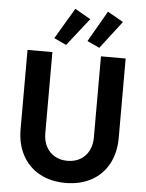

<svg xmlns="http://www.w3.org/2000/svg" viewBox="-63 -1024 822 1081"><g transform="rotate(5 348.0 -483.5)"><path d="M70.3 -271.5V-719.7H210.9V-261.7Q210.9 -218.3 228 -185.8Q245.1 -153.3 276.1 -135.3Q307.1 -117.2 347.7 -117.2Q389.6 -117.2 420.7 -135.3Q451.7 -153.3 468.5 -186Q485.4 -218.8 485.4 -261.7V-719.7H625V-271.5Q625 -187.5 591.1 -124.3Q557.1 -61 494.4 -26.6Q431.6 7.8 347.7 7.8Q264.6 7.8 201.9 -26.6Q139.2 -61 104.7 -124.3Q70.3 -187.5 70.3 -271.5ZM214.8 -798.8 318.4 -973.6 407.2 -922.9 284.2 -766.6ZM402.3 -798.8 502.9 -973.6 591.8 -922.9 471.7 -766.6Z"/></g></svg>

Font: Reddit Sans Vanilla
Style: Bold
Weight: 700
Designer: Stephen Hutchings
Foundry: Reddit
Version: Version 1.013